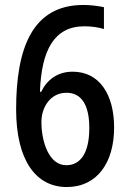

<svg xmlns="http://www.w3.org/2000/svg" viewBox="-20 -744 521 774"><path d="M45 -303C45 -99 124 10 249 10C372 10 440 -89 440 -230C440 -363 381 -455 273 -455C212 -455 170 -423 146 -374H141C147 -541 198 -638 320 -638C349 -638 376 -634 399 -627V-715C376 -720 345 -724 316 -724C107 -724 45 -544 45 -303ZM247 -78C177 -78 147 -173 147 -252C147 -313 184 -370 248 -370C309 -370 340 -320 340 -228C340 -126 304 -78 247 -78Z"/></svg>

Font: Noto Sans Lao Looped Condensed Medium
Style: Regular
Weight: 500
Width: 3
Designer: Mark Frömberg, Ben Mitchell
Foundry: The Fontpad Ltd
Version: Version 1.002